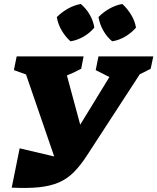

<svg xmlns="http://www.w3.org/2000/svg" viewBox="-20 -941 792 967"><path d="M39 4 79 -194 253 -153 111 -566 50 -588 64 -657H401L389 -595Q355 -576 317 -561L384 -313L531 -553L462 -588L476 -657H752L739 -595Q710 -579 684 -567L418 -158Q385 -107 351.5 -73.5Q318 -40 276 -22Q234 -4 177 2Q120 8 39 4ZM387 -921Q414 -898 432 -867Q450 -836 455 -802Q434 -776 401.5 -757Q369 -738 335 -733Q310 -755 291 -787Q272 -819 266 -855Q290 -879 321.5 -897Q353 -915 387 -921ZM596 -921Q622 -897 640.5 -866.5Q659 -836 665 -802Q643 -776 611 -757Q579 -738 545 -733Q519 -754 500.5 -786.5Q482 -819 476 -855Q499 -879 530.5 -897Q562 -915 596 -921Z"/></svg>

Font: Piazzolla SC ExtraBold
Style: Italic
Weight: 800
Italic angle: -11.3°
Designer: Juan Pablo del Peral
Foundry: Huerta Tipografica
Version: Version 1.330